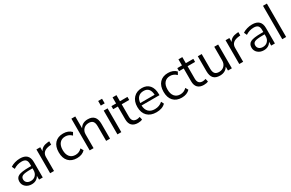

<svg xmlns="http://www.w3.org/2000/svg" viewBox="190 -2259 5722 3769"><g transform="rotate(-30 3051.0 -374.0)"><path d="M251 8.8Q168.9 8.8 115.2 -38.1Q61.5 -85 61.5 -158.2Q61.5 -242.2 128.4 -275.4Q195.3 -308.6 370.1 -308.6H416V-357.4Q416 -420.9 387.2 -449.7Q358.4 -478.5 294.9 -478.5Q194.3 -478.5 109.4 -420.9L80.1 -485.4Q120.1 -513.7 179.2 -530.8Q238.3 -547.9 296.9 -547.9Q501 -547.9 501 -350.6V0H417V-86.9Q394.5 -42 351.6 -16.6Q308.6 8.8 251 8.8ZM146.5 -160.2Q146.5 -112.3 179.2 -84.5Q211.9 -56.6 266.6 -56.6Q332 -56.6 374 -100.1Q416 -143.6 416 -212.9V-255.9H371.1Q241.2 -255.9 193.8 -234.9Q146.5 -213.9 146.5 -160.2Z M668 0V-539.1H754.9V-448.2Q797.9 -538.1 931.6 -549.8L965.8 -551.8V-475.6L933.6 -472.7Q755.9 -455.1 755.9 -316.4V0Z M1276.4 8.8Q1154.3 8.8 1086.4 -64.5Q1018.6 -137.7 1018.6 -269.5Q1018.6 -401.4 1086.4 -475.1Q1154.3 -548.8 1276.4 -548.8Q1391.6 -548.8 1461.9 -476.6L1426.8 -415Q1364.3 -477.5 1283.2 -477.5Q1200.2 -477.5 1154.3 -422.9Q1108.4 -368.2 1108.4 -269.5Q1108.4 -170.9 1154.3 -116.2Q1200.2 -61.5 1283.2 -61.5Q1366.2 -61.5 1426.8 -124L1461.9 -62.5Q1393.6 8.8 1276.4 8.8Z M1564.5 0V-718.8H1652.3V-450.2Q1708 -548.8 1834 -548.8Q2025.4 -548.8 2025.4 -336.9V0H1937.5V-331.1Q1937.5 -407.2 1908.2 -441.9Q1878.9 -476.6 1814.5 -476.6Q1742.2 -476.6 1697.3 -430.7Q1652.3 -384.8 1652.3 -310.5V0Z M2193.4 -652.3V-756.8H2281.2V-652.3ZM2193.4 0V-539.1H2281.2V0Z M2659.2 8.8Q2567.4 8.8 2520.5 -39.1Q2473.6 -86.9 2473.6 -179.7V-469.7H2368.2V-539.1H2473.6V-676.8H2561.5V-539.1H2731.4V-469.7H2561.5V-188.5Q2561.5 -64.5 2672.9 -64.5Q2701.2 -64.5 2742.2 -78.1L2757.8 -11.7Q2721.7 8.8 2659.2 8.8Z M3077.1 8.8Q2946.3 8.8 2873 -64.5Q2799.8 -137.7 2799.8 -269.5Q2799.8 -397.5 2870.6 -473.1Q2941.4 -548.8 3060.5 -548.8Q3170.9 -548.8 3231.9 -478Q3293 -407.2 3293 -279.3V-253.9H2886.7Q2890.6 -160.2 2940.4 -110.4Q2990.2 -60.5 3081.1 -60.5Q3183.6 -60.5 3254.9 -126L3285.2 -66.4Q3212.9 8.8 3077.1 8.8ZM2888.7 -308.6H3214.8Q3206.1 -482.4 3061.5 -482.4Q2985.4 -482.4 2940.9 -438Q2896.5 -393.6 2888.7 -308.6Z M3652.3 8.8Q3530.3 8.8 3462.4 -64.5Q3394.5 -137.7 3394.5 -269.5Q3394.5 -401.4 3462.4 -475.1Q3530.3 -548.8 3652.3 -548.8Q3767.6 -548.8 3837.9 -476.6L3802.7 -415Q3740.2 -477.5 3659.2 -477.5Q3576.2 -477.5 3530.3 -422.9Q3484.4 -368.2 3484.4 -269.5Q3484.4 -170.9 3530.3 -116.2Q3576.2 -61.5 3659.2 -61.5Q3742.2 -61.5 3802.7 -124L3837.9 -62.5Q3769.5 8.8 3652.3 8.8Z M4152.3 8.8Q4060.5 8.8 4013.7 -39.1Q3966.8 -86.9 3966.8 -179.7V-469.7H3861.3V-539.1H3966.8V-676.8H4054.7V-539.1H4224.6V-469.7H4054.7V-188.5Q4054.7 -64.5 4166 -64.5Q4194.3 -64.5 4235.4 -78.1L4251 -11.7Q4214.8 8.8 4152.3 8.8Z M4787.1 -539.1V0H4699.2V-88.9Q4641.6 8.8 4517.6 8.8Q4419.9 8.8 4373 -43Q4326.2 -94.7 4326.2 -202.1V-539.1H4414.1V-207Q4414.1 -131.8 4443.4 -97.2Q4472.7 -62.5 4536.1 -62.5Q4609.4 -62.5 4654.3 -108.4Q4699.2 -154.3 4699.2 -228.5V-539.1Z M4955.1 0V-539.1H5042V-448.2Q5085 -538.1 5218.8 -549.8L5252.9 -551.8V-475.6L5220.7 -472.7Q5043 -455.1 5043 -316.4V0Z M5512.7 8.8Q5430.7 8.8 5377 -38.1Q5323.2 -85 5323.2 -158.2Q5323.2 -242.2 5390.1 -275.4Q5457 -308.6 5631.8 -308.6H5677.7V-357.4Q5677.7 -420.9 5648.9 -449.7Q5620.1 -478.5 5556.6 -478.5Q5456.1 -478.5 5371.1 -420.9L5341.8 -485.4Q5381.8 -513.7 5440.9 -530.8Q5500 -547.9 5558.6 -547.9Q5762.7 -547.9 5762.7 -350.6V0H5678.7V-86.9Q5656.2 -42 5613.3 -16.6Q5570.3 8.8 5512.7 8.8ZM5408.2 -160.2Q5408.2 -112.3 5440.9 -84.5Q5473.6 -56.6 5528.3 -56.6Q5593.8 -56.6 5635.7 -100.1Q5677.7 -143.6 5677.7 -212.9V-255.9H5632.8Q5502.9 -255.9 5455.6 -234.9Q5408.2 -213.9 5408.2 -160.2Z M5929.7 0V-756.8H6017.6V0Z"/></g></svg>

Font: Min Sans
Style: Regular
Weight: 400
Designer: Jinseong-Kim, NotoSansCJK, Nunito
Foundry: Jinseong-Kim
Version: Version 1.400;Glyphs 3.1.2 (3151)